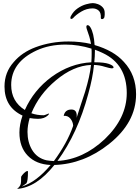

<svg xmlns="http://www.w3.org/2000/svg" viewBox="-20 -1023 896 1236"><path d="M90 193Q99 186 105.5 177.5Q112 169 114 159Q115 155 115.5 145Q116 135 116 117V115Q121 105 134.5 91.5Q148 78 157 78Q160 79 160 81Q160 144 150 157L120 178Q214 149 306 39Q213 35 159 -20.5Q105 -76 105 -170Q105 -221 125 -279Q9 -333 9 -466Q9 -557 68 -623Q121 -686 209 -719Q257 -737 310.5 -746.5Q364 -756 422 -756Q459 -756 495.5 -752Q532 -748 566 -740Q562 -764 555 -787.5Q548 -811 539 -835Q536 -844 536 -850Q536 -861 544 -861Q553 -861 562 -847Q584 -811 589 -733Q648 -716 696 -689Q744 -662 778 -624Q856 -540 856 -416Q856 -234 682 -96Q520 33 330 39Q215 184 90 193ZM140 -315Q197 -443 312 -528Q432 -615 568 -622Q569 -635 569.5 -648Q570 -661 570 -673Q570 -683 570 -692.5Q570 -702 569 -710Q527 -723 485.5 -729.5Q444 -736 402 -736Q297 -736 215 -698Q52 -622 52 -476Q52 -370 140 -315ZM350 13Q514 4 654 -127Q796 -263 796 -424Q796 -608 643 -681Q630 -687 617.5 -692.5Q605 -698 591 -703V-695Q591 -679 590 -660.5Q589 -642 587 -622H592Q651 -622 681 -611.5Q711 -601 711 -589Q711 -583 698 -583Q694 -583 683 -585.5Q672 -588 655 -593Q620 -604 585 -605Q581 -562 571.5 -515Q562 -468 548 -418Q514 -291 464.5 -183.5Q415 -76 350 13ZM327 14Q368 -42 399.5 -98.5Q431 -155 451 -213Q450 -239 433 -259.5Q416 -280 390 -277Q398 -318 440 -318Q474 -318 474 -278Q474 -275 474 -271.5Q474 -268 473 -264Q487 -307 500.5 -349.5Q514 -392 528 -433Q543 -483 552.5 -525.5Q562 -568 566 -605Q452 -600 340 -506Q285 -460 246 -407.5Q207 -355 182 -294Q218 -281 261 -281Q266 -281 279 -286.5Q292 -292 295 -292L296 -291Q296 -288 288 -280Q265 -258 224 -258Q211 -258 197.5 -259.5Q184 -261 171 -263Q157 -215 157 -174Q157 -108 186 -59Q218 -5 280 9Q291 11 302.5 12Q314 13 327 14ZM637 -900Q629 -900 629 -908Q631 -941 615 -955Q599 -969 576 -969Q538 -969 503.5 -948.5Q469 -928 450 -906Q443 -901 440 -901Q433 -901 433 -908Q433 -913 436 -919Q453 -951 480 -969.5Q507 -988 534.5 -995.5Q562 -1003 577 -1003Q592 -1003 610 -996.5Q628 -990 641 -976Q654 -962 654 -940Q654 -934 654 -927Q654 -920 652 -912Q647 -900 637 -900Z"/></svg>

Font: Lavishly Yours
Style: Regular
Weight: 400
Designer: Robert E. Leuschke
Foundry: Robert E. Leuschke
Version: Version 1.010; ttfautohint (v1.8.3)